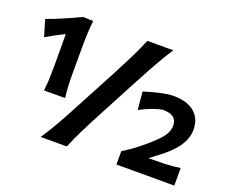

<svg xmlns="http://www.w3.org/2000/svg" viewBox="-126 -993 1419 1195"><g transform="rotate(20 583.5 -396.0)"><path d="M162.1 -279.3Q167.5 -319.8 168.9 -356.9Q170.4 -394 170.4 -440.4Q170.4 -494.1 170.4 -548.1Q170.4 -602.1 169.9 -655.3Q141.6 -641.6 111.6 -625.5Q81.5 -609.4 49.8 -590.3L17.1 -699.7Q74.7 -720.2 128.4 -743.7Q182.1 -767.1 235.4 -792L302.2 -789.6Q297.4 -744.6 295.4 -699.7Q293.5 -654.8 293.5 -609.4V-440.4Q293.5 -394 295.2 -356.9Q296.9 -319.8 302.2 -279.3ZM242.2 0Q282.7 -61 316.2 -119.9Q349.6 -178.7 389.2 -254.4L534.7 -527.8Q575.7 -606 605.7 -666Q635.7 -726.1 661.6 -789.1H833.5Q805.7 -746.6 782 -706.3Q758.3 -666 734.9 -623Q711.4 -580.1 683.6 -527.8L538.6 -254.4Q498.5 -178.7 469.5 -119.9Q440.4 -61 415 0ZM743.7 0V-87.9Q788.6 -115.2 831.5 -148.9Q906.2 -207 949.7 -253.7Q993.2 -300.3 993.2 -348.6Q993.2 -417 905.3 -418.9Q885.7 -418.9 842 -403.8Q798.3 -388.7 752 -364.3L741.2 -482.9Q764.6 -490.2 798.6 -499.5Q832.5 -508.8 868.4 -515.9Q904.3 -522.9 933.1 -522.9Q1023.4 -522.9 1072 -481.4Q1120.6 -439.9 1120.6 -367.7Q1120.6 -308.6 1081.1 -252.4Q1041.5 -196.3 958.5 -136.7L917.5 -105Q970.2 -105 1023.2 -106.7Q1076.2 -108.4 1127 -116.2V0Z"/></g></svg>

Font: Pinar-DS2-FD Bold
Style: Regular
Weight: 700
Designer: Amin Abedi
Version: Version 3.000